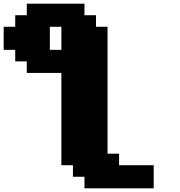

<svg xmlns="http://www.w3.org/2000/svg" viewBox="-20 -895 977 1040"><path d="M437.5 125H812.5V0H625V-62.5H562.5V-750H500V-812.5H437.5V-875H125V-812.5H62.5V-750H0V-625H62.5V-562.5H125V-500H312.5V0H375V62.5H437.5ZM312.5 -625H250V-750H312.5Z"/></svg>

Font: Faithful 32x
Style: Bold
Weight: 400
Foundry: Faithful Resource Pack
Version: Version 1.0; January 27, 2023